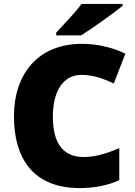

<svg xmlns="http://www.w3.org/2000/svg" viewBox="-20 -947 689 977"><path d="M604 -917V-927H395C362 -882 300 -818 266 -781V-767H393C447 -801 557 -879 604 -917ZM395 -566C455 -566 507 -547 559 -522L618 -674C545 -709 466 -724 397 -724C174 -724 51 -571 51 -355C51 -138 152 10 385 10C459 10 524 -2 587 -30V-193C527 -168 469 -148 406 -148C300 -148 249 -219 249 -354C249 -487 304 -566 395 -566Z"/></svg>

Font: Noto Sans Sinhala Black
Style: Regular
Weight: 900
Designer: Jelle Bosma - Monotype Design Team
Foundry: Monotype Imaging Inc.
Version: Version 2.006